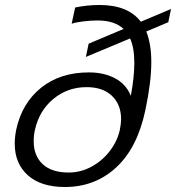

<svg xmlns="http://www.w3.org/2000/svg" viewBox="-20 -734 705 769"><path d="M39 -159Q39 -185 45 -215Q68 -321 144.5 -382.5Q221 -444 336 -444Q397 -444 441.5 -420Q486 -396 504 -350Q518 -426 518 -482Q518 -543 501 -580L324 -506L335 -559L475 -618Q439 -652 371 -652Q345 -652 315 -648.5Q285 -645 267 -639L281 -704Q329 -714 379 -714Q493 -714 544 -647L665 -698L654 -645L566 -608Q586 -557 586 -486Q586 -405 562 -292Q530 -141 445 -63Q360 15 240 15Q144 15 91.5 -32Q39 -79 39 -159ZM460 -214Q465 -239 465 -257Q465 -315 428.5 -350Q392 -385 327 -385Q251 -385 194 -338Q137 -291 120 -214Q115 -194 115 -168Q115 -110 151 -76.5Q187 -43 255 -43Q304 -43 347.5 -67Q391 -91 420.5 -130Q450 -169 460 -214Z"/></svg>

Font: Prompt Light
Style: Italic
Weight: 300
Italic angle: -12°
Designer: Katatrad Team
Foundry: CadsonDemak
Version: Version 1.000